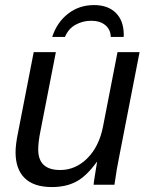

<svg xmlns="http://www.w3.org/2000/svg" viewBox="-20 -736 596 765"><path d="M202.6 -528.3 141.1 -213.4Q132.3 -170.4 132.3 -140.1Q132.3 -58.6 219.7 -58.6Q281.2 -58.6 328.1 -105.5Q375 -152.3 390.6 -232.4L448.2 -528.3H536.1L455.1 -112.8Q445.3 -66.4 436 0H353Q353 -5.4 358.2 -37.8Q363.3 -70.3 366.7 -90.3H365.2Q324.7 -34.2 283.9 -12.5Q243.2 9.3 187 9.3Q114.7 9.3 78.4 -26.4Q42 -62 42 -129.4Q42 -160.6 52.2 -209.5L114.3 -528.3ZM354.5 -715.8Q410.2 -715.8 441.4 -684.8Q472.7 -653.8 473.1 -598.6L472.7 -588.9H421.4Q420.4 -618.7 399.4 -636Q378.4 -653.3 342.8 -653.3Q310.1 -653.3 281.2 -637.5Q252.4 -621.6 238.8 -588.9H188Q207 -647 251.2 -681.4Q295.4 -715.8 354.5 -715.8Z"/></svg>

Font: Liberation Sans
Style: Italic
Weight: 400
Italic angle: -12°
Designer: Steve Matteson
Foundry: Ascender Corporation
Version: Version 2.1.5